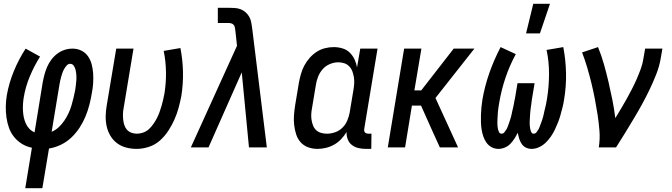

<svg xmlns="http://www.w3.org/2000/svg" viewBox="-20 -776 3540 1011"><path d="M113 215 148 2Q119 -4 95.5 -18.5Q72 -33 54.5 -54.5Q37 -76 27.5 -102.5Q18 -129 14 -157.5Q10 -186 10.5 -215.5Q11 -245 16 -275Q27 -338 52.5 -400.5Q78 -463 115 -520L191 -478Q159 -427 136.5 -372.5Q114 -318 105 -263Q102 -245 101 -227Q100 -209 101 -191.5Q102 -174 105.5 -157.5Q109 -141 116 -125.5Q123 -110 134.5 -98Q146 -86 162 -79L205 -343Q209 -364 214.5 -384.5Q220 -405 228.5 -424.5Q237 -444 250.5 -462Q264 -480 282 -493.5Q300 -507 320.5 -513.5Q341 -520 362 -520Q387 -520 408.5 -509.5Q430 -499 443.5 -479.5Q457 -460 463 -436.5Q469 -413 470.5 -388.5Q472 -364 470.5 -338.5Q469 -313 464 -288Q459 -257 451 -225.5Q443 -194 430.5 -163.5Q418 -133 399.5 -104.5Q381 -76 356.5 -52.5Q332 -29 301 -14Q270 1 238 6L203 215ZM252 -82Q273 -91 289.5 -106.5Q306 -122 318.5 -140.5Q331 -159 340.5 -179Q350 -199 356 -219.5Q362 -240 367 -260.5Q372 -281 376 -302Q378 -315 379.5 -328Q381 -341 382 -354.5Q383 -368 382 -381Q381 -394 378.5 -406Q376 -418 369 -429Q362 -440 349 -440Q339 -440 331 -431Q323 -422 317.5 -412Q312 -402 308.5 -392Q305 -382 302 -371.5Q299 -361 297 -351Q295 -341 293 -330Z M699 8Q671 8 644.5 1Q618 -6 597 -21.5Q576 -37 562 -60Q548 -83 542 -109.5Q536 -136 536.5 -164Q537 -192 542 -221L592 -520H683L631 -207Q628 -192 627.5 -177Q627 -162 628.5 -147Q630 -132 634.5 -118Q639 -104 648 -93.5Q657 -83 671 -77.5Q685 -72 701 -72Q717 -72 734 -78Q751 -84 764 -96Q777 -108 787.5 -123Q798 -138 806 -153.5Q814 -169 820 -185.5Q826 -202 830.5 -218Q835 -234 839 -250.5Q843 -267 846 -284Q855 -341 854 -397.5Q853 -454 842 -508L930 -523Q942 -462 943.5 -399Q945 -336 935 -271Q929 -240 920.5 -208.5Q912 -177 898.5 -146.5Q885 -116 866 -87Q847 -58 821.5 -35.5Q796 -13 763.5 -2.5Q731 8 699 8Z M985 0 1228 -535 1219 -617Q1218 -625 1216.5 -632.5Q1215 -640 1210 -645.5Q1205 -651 1197.5 -653Q1190 -655 1182 -655H1127V-735H1182Q1198 -735 1215 -734Q1232 -733 1246.5 -727.5Q1261 -722 1273 -711.5Q1285 -701 1292.5 -687.5Q1300 -674 1303 -658Q1306 -642 1308 -626L1385 0H1291L1253 -395L1078 0Z M1652 8Q1626 8 1602.5 -0.5Q1579 -9 1563 -27Q1547 -45 1539.5 -68.5Q1532 -92 1529 -117.5Q1526 -143 1528 -169Q1530 -195 1534 -221L1554 -341Q1558 -363 1564.5 -386Q1571 -409 1582 -430Q1593 -451 1609.5 -470Q1626 -489 1646.5 -502.5Q1667 -516 1690.5 -522Q1714 -528 1737 -528Q1760 -528 1782.5 -521.5Q1805 -515 1821 -499.5Q1837 -484 1846.5 -464Q1856 -444 1860 -421L1877 -520H1968L1898 -98Q1897 -93 1897.5 -88Q1898 -83 1901.5 -79Q1905 -75 1910 -73.5Q1915 -72 1920 -72H1936L1935 8H1906Q1886 8 1867 3.5Q1848 -1 1833 -12.5Q1818 -24 1811 -42.5Q1804 -61 1805 -81Q1793 -61 1776.5 -43.5Q1760 -26 1739.5 -14.5Q1719 -3 1696.5 2.5Q1674 8 1652 8ZM1701 -72Q1723 -72 1744.5 -79.5Q1766 -87 1782.5 -103Q1799 -119 1808 -140Q1817 -161 1821 -182L1841 -302Q1844 -319 1845 -336Q1846 -353 1843.5 -369Q1841 -385 1835.5 -400Q1830 -415 1819 -426.5Q1808 -438 1793 -443Q1778 -448 1761 -448Q1739 -448 1716.5 -438.5Q1694 -429 1678.5 -411Q1663 -393 1654.5 -371Q1646 -349 1643 -327L1623 -207Q1620 -192 1619 -176Q1618 -160 1620.5 -144.5Q1623 -129 1628.5 -115Q1634 -101 1644.5 -91Q1655 -81 1670 -76.5Q1685 -72 1701 -72Z M2022 0 2108 -520H2199L2162 -300H2198L2369 -520H2478L2273 -260L2392 0H2296L2251 -99L2197 -220H2149L2113 0Z M2750 -600 2788 -756H2876L2823 -600ZM2779 8Q2763 8 2749 1Q2735 -6 2726.5 -19Q2718 -32 2713.5 -47Q2709 -62 2706 -77Q2699 -62 2689.5 -47Q2680 -32 2667.5 -19Q2655 -6 2638 1Q2621 8 2605 8Q2585 8 2568.5 -1Q2552 -10 2541.5 -25Q2531 -40 2525 -57.5Q2519 -75 2516 -94Q2513 -113 2512.5 -132Q2512 -151 2512.5 -171Q2513 -191 2515 -210.5Q2517 -230 2520 -250Q2532 -321 2556.5 -391Q2581 -461 2616 -528L2696 -491Q2663 -430 2641.5 -366Q2620 -302 2609 -237Q2607 -228 2606 -219Q2605 -210 2603.5 -201Q2602 -192 2601.5 -183.5Q2601 -175 2600.5 -166Q2600 -157 2599.5 -148Q2599 -139 2599 -130.5Q2599 -122 2599.5 -113.5Q2600 -105 2602 -96.5Q2604 -88 2608 -80Q2612 -72 2621 -72Q2630 -72 2636 -79.5Q2642 -87 2646.5 -94.5Q2651 -102 2654 -110.5Q2657 -119 2660 -127Q2663 -135 2665.5 -143.5Q2668 -152 2670.5 -160Q2673 -168 2674.5 -176.5Q2676 -185 2678 -193.5Q2680 -202 2682 -210Q2684 -218 2685.5 -226.5Q2687 -235 2688.5 -243.5Q2690 -252 2692 -260L2705 -338H2795L2782 -260Q2780 -252 2779.5 -243.5Q2779 -235 2777.5 -226.5Q2776 -218 2775 -210Q2774 -202 2773 -193.5Q2772 -185 2771.5 -176.5Q2771 -168 2770.5 -160Q2770 -152 2769.5 -143.5Q2769 -135 2769 -127Q2769 -119 2770 -111Q2771 -103 2772.5 -95Q2774 -87 2778 -79.5Q2782 -72 2790 -72Q2799 -72 2805 -79.5Q2811 -87 2815.5 -95Q2820 -103 2822.5 -111Q2825 -119 2828.5 -127Q2832 -135 2834.5 -143.5Q2837 -152 2839.5 -160Q2842 -168 2843.5 -176.5Q2845 -185 2847 -193Q2849 -201 2851 -209.5Q2853 -218 2855 -226.5Q2857 -235 2858 -243Q2859 -251 2861 -260Q2871 -324 2871 -388.5Q2871 -453 2858 -513L2946 -528Q2959 -461 2960.5 -391Q2962 -321 2950 -250Q2947 -230 2942 -210.5Q2937 -191 2931.5 -171Q2926 -151 2918.5 -132Q2911 -113 2902 -94Q2893 -75 2881 -57.5Q2869 -40 2853.5 -25Q2838 -10 2818.5 -1Q2799 8 2779 8Z M3133 0Q3140 -44 3136.5 -87.5Q3133 -131 3126.5 -173Q3120 -215 3112 -256.5Q3104 -298 3094 -339Q3084 -380 3072 -420.5Q3060 -461 3045 -500L3129 -528Q3147 -484 3160 -438Q3173 -392 3184 -345Q3195 -298 3204.5 -250.5Q3214 -203 3220 -154Q3235 -179 3250.5 -204.5Q3266 -230 3280 -255.5Q3294 -281 3307.5 -307Q3321 -333 3332.5 -359.5Q3344 -386 3354 -413Q3364 -440 3368 -468L3377 -520H3468L3459 -468Q3452 -427 3436 -386Q3420 -345 3401 -305.5Q3382 -266 3361 -227.5Q3340 -189 3317 -151Q3294 -113 3271 -75Q3248 -37 3224 0Z"/></svg>

Font: Iosevka SS18 Medium
Style: Italic
Weight: 500
Italic angle: -9°
Monospace: yes
Designer: Belleve Invis
Foundry: Belleve Invis
Version: Version 25.1.1; ttfautohint (v1.8.4)